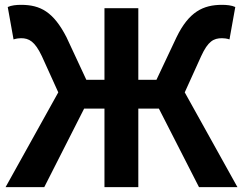

<svg xmlns="http://www.w3.org/2000/svg" viewBox="-20 -774 1005 794"><path d="M744 -392 812 -542C840 -603 863 -616 898 -616C905 -616 918 -615 929 -611L953 -745C938 -752 917 -754 898 -754C820 -754 761 -725 710 -620L627 -444H552V-740H412V-444H337L255 -620C201 -725 147 -754 67 -754C48 -754 27 -752 12 -745L36 -611C48 -615 60 -616 67 -616C100 -616 124 -603 153 -542L221 -392L3 0H163L328 -325H412V0H552V-325H637L803 0H962Z"/></svg>

Font: Spoqa Han Sans Neo Bold
Style: Bold
Weight: 700
Designer: [Spoqa Han Sans Neo] Dong-huui Kim  Younghwa Kang  Yujin Lee  [Noto Sans] Ryoko NISHIZUKA  (kana & ideographs); Paul D. 
Foundry: Spoqa (http://www.spoqa-han-sans.com)
Version: Version 1.000